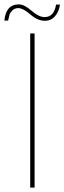

<svg xmlns="http://www.w3.org/2000/svg" viewBox="-53 -857 294 877"><path d="M85 0V-704H105V0ZM-16 -763H-33Q-26 -837 33 -837Q58 -837 91 -808Q124 -779 151 -779Q194 -779 203 -836H221Q216 -803 198 -782.5Q180 -762 152 -762Q119 -762 85.5 -791Q52 -820 31 -820Q14 -820 3.5 -809.5Q-7 -799 -9.5 -790Q-12 -781 -16 -763Z"/></svg>

Font: SVN-Poppins Thin
Style: Regular
Weight: 100
Designer: Ninad Kale (Devanagari), Jonny Pinhorn (Latin)
Foundry: Indian Type Foundry
Version: Version 3.002 2017